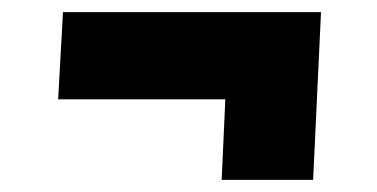

<svg xmlns="http://www.w3.org/2000/svg" viewBox="-20 -424 622 317"><path d="M346 -127 352 -260H76L84 -404H510L497 -127Z"/></svg>

Font: Literata 18pt Black
Style: Italic
Weight: 900
Italic angle: -2°
Designer: Latin by Veronika Burian and Jose Scaglione. Greek by Irene Vlachou. Cyrillic by Vera Evstafieva
Foundry: TypeTogether
Version: Version 3.103;gftools[0.9.29]